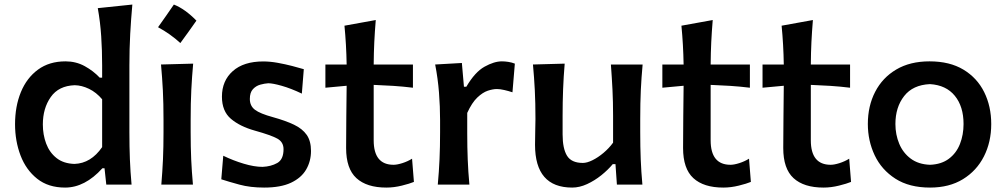

<svg xmlns="http://www.w3.org/2000/svg" viewBox="-20 -827 4506 860"><path d="M271.5 13.2Q196.3 13.2 146.5 -26.4Q96.7 -65.9 72 -130.6Q47.4 -195.3 47.4 -270.5Q47.4 -350.6 73.5 -414.3Q99.6 -478 150.1 -515.1Q200.7 -552.2 273.4 -552.2Q320.3 -552.2 359.4 -530.8Q398.4 -509.3 426.8 -479H437.5V-534.2Q437.5 -601.1 433.3 -664.6Q429.2 -728 418 -790.5L572.8 -806.6Q566.9 -741.7 563.2 -674.3Q559.6 -606.9 559.6 -534.2V-235.4Q559.6 -168.5 561.8 -113.5Q564 -58.6 569.3 0H456.1L448.2 -73.2H438.5Q360.4 13.2 271.5 13.2ZM313.5 -92.8Q387.2 -95.2 437.5 -168V-382.3Q411.6 -413.1 378.9 -429Q346.2 -444.8 314.9 -445.3Q242.7 -442.9 207.3 -392.3Q171.9 -341.8 171.9 -269.5Q171.9 -223.6 186.8 -183.8Q201.7 -144 233.2 -119.1Q264.6 -94.2 313.5 -92.8Z M758.8 -806.6Q784.6 -796.4 809.9 -778.1Q835.1 -759.9 859.8 -734.6Q842.6 -709.9 824.6 -684.9Q806.6 -660 787.8 -634.2Q742.7 -675.5 687.9 -705.1Q706.2 -730.9 723.7 -755.8Q741.1 -780.8 758.8 -806.6ZM702.6 0Q707.5 -58.6 710 -113.5Q712.4 -168.5 712.4 -235.4V-289.1Q712.4 -364.7 709.5 -422.1Q706.5 -479.5 701.2 -538.1L845.2 -542Q839.8 -482.4 836.9 -424.3Q834 -366.2 834 -289.1V-235.4Q834 -168.5 836.4 -113.5Q838.9 -58.6 844.2 0Z M1163.1 13.2Q1101.1 13.2 1052.5 0Q1003.9 -13.2 971.2 -23.9L980 -129.4Q1024.4 -107.9 1071.5 -93.8Q1118.7 -79.6 1155.8 -79.6Q1193.8 -81.1 1221.9 -96.9Q1250 -112.8 1250 -158.7Q1250 -190.9 1221.9 -206.3Q1193.8 -221.7 1122.1 -241.7Q1054.2 -260.7 1014.2 -294.9Q974.1 -329.1 974.1 -394Q974.1 -465.3 1022.7 -508.5Q1071.3 -551.8 1159.2 -551.8Q1189.5 -551.8 1223.4 -545.7Q1257.3 -539.6 1288.6 -531.5Q1319.8 -523.4 1340.8 -517.1L1332 -407.7Q1282.7 -431.2 1242.2 -442.6Q1201.7 -454.1 1181.6 -454.1Q1165 -453.1 1145.8 -447.8Q1126.5 -442.4 1112.8 -427.5Q1099.1 -412.6 1099.1 -383.8Q1099.1 -352.5 1122.1 -335.2Q1145 -317.9 1202.6 -302.2Q1258.8 -286.6 1296.6 -268.6Q1334.5 -250.5 1353.8 -222.9Q1373 -195.3 1373 -150.9Q1373 -105 1351.3 -67.6Q1329.6 -30.3 1283.4 -8.5Q1237.3 13.2 1163.1 13.2Z M1710.4 13.2Q1622.6 13.2 1576.4 -29.1Q1530.3 -71.3 1530.3 -164.1Q1530.3 -236.3 1531.2 -307.1Q1532.2 -377.9 1532.7 -442.9L1437.5 -434.1V-538.1H1532.7Q1531.2 -627 1522.9 -711.9L1663.1 -737.3Q1658.7 -683.6 1656.5 -638.4Q1654.3 -593.3 1653.8 -538.1H1829.6V-434.1Q1785.6 -439.5 1741.2 -442.4Q1696.8 -445.3 1653.8 -446.8V-198.7Q1653.8 -88.9 1742.7 -88.9Q1758.8 -88.9 1782.5 -96.4Q1806.2 -104 1825.7 -116.2L1834 -12.2Q1815.4 -4.4 1780 4.4Q1744.6 13.2 1710.4 13.2Z M1940.9 0Q1946.3 -58.6 1948.7 -113.5Q1951.2 -168.5 1951.2 -235.4V-289.1Q1951.2 -349.6 1946.3 -412.4Q1941.4 -475.1 1929.2 -538.1L2048.8 -544.9L2058.1 -438.5H2068.8Q2107.4 -504.4 2150.4 -528.3Q2193.4 -552.2 2228 -552.2Q2241.7 -552.2 2257.1 -549.8Q2272.5 -547.4 2286.1 -542L2275.4 -413.6Q2257.8 -419.4 2238.8 -423.8Q2219.7 -428.2 2205.6 -428.2Q2188 -428.2 2165 -420.7Q2142.1 -413.1 2117.9 -390.1Q2093.8 -367.2 2072.8 -321.3V-229.5Q2072.8 -167 2075 -112.8Q2077.1 -58.6 2082.5 0Z M2543 13.2Q2376.5 13.2 2376.5 -178.7Q2376.5 -213.9 2377.4 -240.5Q2378.4 -267.1 2378.4 -293.9Q2378.4 -366.7 2375.5 -423.1Q2372.6 -479.5 2367.2 -538.1L2509.3 -542Q2504.4 -483.4 2502.2 -427Q2500 -370.6 2500 -308.6V-225.1Q2500 -161.6 2519.8 -129.4Q2539.6 -97.2 2590.8 -97.2Q2609.4 -97.2 2634 -109.4Q2658.7 -121.6 2683.3 -142.3Q2708 -163.1 2726.1 -188V-308.6Q2726.1 -370.6 2723.4 -425Q2720.7 -479.5 2716.3 -538.1H2858.4Q2853 -479.5 2850.3 -423.1Q2847.7 -366.7 2847.7 -293.9V-235.4Q2847.7 -168.5 2849.9 -113.5Q2852.1 -58.6 2857.4 0H2743.2L2736.8 -91.8H2724.6Q2703.6 -66.4 2673.6 -42.2Q2643.6 -18.1 2609.6 -2.4Q2575.7 13.2 2543 13.2Z M3219.7 13.2Q3131.8 13.2 3085.7 -29.1Q3039.6 -71.3 3039.6 -164.1Q3039.6 -236.3 3040.5 -307.1Q3041.5 -377.9 3042 -442.9L2946.8 -434.1V-538.1H3042Q3040.5 -627 3032.2 -711.9L3172.4 -737.3Q3168 -683.6 3165.8 -638.4Q3163.6 -593.3 3163.1 -538.1H3338.9V-434.1Q3294.9 -439.5 3250.5 -442.4Q3206.1 -445.3 3163.1 -446.8V-198.7Q3163.1 -88.9 3252 -88.9Q3268.1 -88.9 3291.7 -96.4Q3315.4 -104 3335 -116.2L3343.3 -12.2Q3324.7 -4.4 3289.3 4.4Q3253.9 13.2 3219.7 13.2Z M3668.5 13.2Q3580.6 13.2 3534.4 -29.1Q3488.3 -71.3 3488.3 -164.1Q3488.3 -236.3 3489.3 -307.1Q3490.2 -377.9 3490.7 -442.9L3395.5 -434.1V-538.1H3490.7Q3489.3 -627 3481 -711.9L3621.1 -737.3Q3616.7 -683.6 3614.5 -638.4Q3612.3 -593.3 3611.8 -538.1H3787.6V-434.1Q3743.7 -439.5 3699.2 -442.4Q3654.8 -445.3 3611.8 -446.8V-198.7Q3611.8 -88.9 3700.7 -88.9Q3716.8 -88.9 3740.5 -96.4Q3764.2 -104 3783.7 -116.2L3792 -12.2Q3773.4 -4.4 3738 4.4Q3702.6 13.2 3668.5 13.2Z M4146 13.2Q4052.7 13.2 3990.7 -26.6Q3928.7 -66.4 3897.9 -131.3Q3867.2 -196.3 3867.2 -271.5Q3867.2 -352.1 3899.9 -415.5Q3932.6 -479 3994.4 -515.6Q4056.2 -552.2 4143.6 -552.2Q4233.9 -552.2 4295.4 -515.1Q4356.9 -478 4388.4 -414.3Q4419.9 -350.6 4419.9 -271.5Q4419.9 -190.9 4387.2 -126.5Q4354.5 -62 4293.2 -24.4Q4231.9 13.2 4146 13.2ZM4145.5 -88.9Q4196.8 -90.8 4230.2 -116Q4263.7 -141.1 4279.8 -182.1Q4295.9 -223.1 4295.9 -271.5Q4295.9 -350.1 4256.8 -397.9Q4217.8 -445.8 4145.5 -450.2Q4068.8 -446.8 4029.8 -396.7Q3990.7 -346.7 3990.7 -271.5Q3990.7 -224.1 4007.8 -183.1Q4024.9 -142.1 4059.3 -116.5Q4093.8 -90.8 4145.5 -88.9Z"/></svg>

Font: Pinar DS1 SemiBold
Style: Regular
Weight: 600
Designer: Amin Abedi
Version: Version 3.000